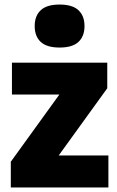

<svg xmlns="http://www.w3.org/2000/svg" viewBox="-20 -824 516 844"><path d="M27.5 0V-113L241 -408.5H32.5V-548.5H451.5V-436L238 -140.5H456.5V0ZM242 -615Q185.5 -615 159 -639.8Q132.5 -664.5 132.5 -709.5Q132.5 -754 159 -779Q185.5 -804 242 -804Q298.5 -804 325 -779Q351.5 -754 351.5 -709.5Q351.5 -664.5 325 -639.8Q298.5 -615 242 -615Z"/></svg>

Font: Encode Sans SemiCondensed SemiCondensed ExtraBold
Style: Regular
Weight: 800
Width: 4
Designer: Multiple Designers
Foundry: Impallari Type
Version: Version 3.000; ttfautohint (v1.8.3) -l 8 -r 50 -G 200 -x 14 